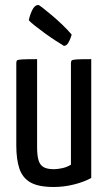

<svg xmlns="http://www.w3.org/2000/svg" viewBox="-20 -736 429 766"><path d="M194 10Q134 10 102 -8Q70 -26 57.5 -63Q45 -100 45 -156V-484Q45 -492 48 -495Q51 -498 68.5 -499Q86 -500 128 -500V-149Q128 -117 133.5 -97.5Q139 -78 153.5 -69.5Q168 -61 195 -61Q209 -61 228 -65Q247 -69 263 -79V-484Q263 -492 266.5 -495Q270 -498 286.5 -499Q303 -500 344 -500V-26Q315 -10 275 0Q235 10 194 10ZM235 -553Q223 -560 201.5 -574Q180 -588 158 -604Q136 -620 118.5 -634Q101 -648 95 -655Q98 -673 108 -694.5Q118 -716 133 -716Q136 -716 150 -705Q164 -694 185 -676.5Q206 -659 227.5 -638.5Q249 -618 266 -598Q266 -598 262.5 -587Q259 -576 252 -564.5Q245 -553 235 -553Z"/></svg>

Font: Yanone Kaffeesatz
Style: Regular
Weight: 400
Designer: Yanone (Cyrillic: Daniel Pouzeot, Huerta Tipografica, and Cyreal)
Foundry: Yanone
Version: Version 2.003